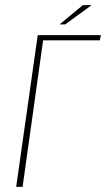

<svg xmlns="http://www.w3.org/2000/svg" viewBox="-20 -728 413 748"><path d="M43 0 127 -591H373L369 -571H148L68 0ZM212 -633 303 -708H337L234 -633Z"/></svg>

Font: Alumni Sans Thin
Style: Italic
Weight: 100
Italic angle: -8°
Designer: Robert E. Leuschke
Foundry: Robert E. Leuschke
Version: Version 1.016